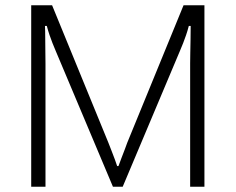

<svg xmlns="http://www.w3.org/2000/svg" viewBox="-20 -706 891 726"><path d="M98 0V-686H177L390 -166Q396 -151 402.5 -134Q409 -117 414.5 -102.5Q420 -88 423 -78H428Q433 -92 439.5 -109Q446 -126 452 -141.5Q458 -157 461 -166L674 -686H753V0H699V-466Q699 -480 699.5 -505Q700 -530 700.5 -558Q701 -586 701 -608H694Q689 -589 683.5 -573Q678 -557 672.5 -543Q667 -529 661 -515L444 0H407L190 -515Q184 -529 178.5 -543Q173 -557 167.5 -573Q162 -589 157 -608H150Q151 -590 151 -564Q151 -538 151.5 -512Q152 -486 152 -466V0Z"/></svg>

Font: Archivo Thin
Style: Regular
Weight: 250
Designer: Hector Gatti
Foundry: Omnibus-Type
Version: Version 2.001